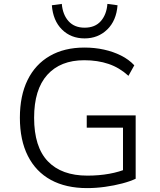

<svg xmlns="http://www.w3.org/2000/svg" viewBox="-20 -957 819 985"><path d="M427 8Q318 8 241 -34Q164 -76 123 -157Q82 -238 82 -353Q82 -466 121.5 -546.5Q161 -627 235.5 -670Q310 -713 413 -713Q466 -713 513.5 -702.5Q561 -692 601 -672Q641 -652 669 -622L639 -568Q593 -610 537 -629Q481 -648 412 -648Q290 -648 222.5 -573Q155 -498 155 -353Q155 -203 225.5 -129.5Q296 -56 428 -56Q488 -56 540.5 -65.5Q593 -75 634 -93L611 -44V-302H425V-365H676V-40Q649 -27 607.5 -16Q566 -5 519 1.5Q472 8 427 8ZM414 -760Q344 -760 298 -805.5Q252 -851 246 -930L297 -937Q302 -881 332 -848Q362 -815 414 -815Q468 -815 497.5 -849Q527 -883 531 -937L583 -930Q577 -851 530 -805.5Q483 -760 414 -760Z"/></svg>

Font: Nunito Sans 7pt Light
Style: Regular
Weight: 300
Designer: Vernon Adams
Foundry: Vernon Adams
Version: Version 3.101;gftools[0.9.27]